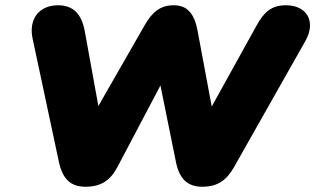

<svg xmlns="http://www.w3.org/2000/svg" viewBox="-20 -700 1199 730"><path d="M305 10C364 10 400 -14 427 -66L590 -375L649 -84C662 -20 693 10 749 10C807 10 841 -14 870 -65L1141 -544C1183 -618 1147 -680 1067 -680C1011 -680 983 -653 955 -602L785 -295L731 -584C719 -648 692 -680 641 -680C590 -680 559 -655 530 -604L354 -297L302 -583C290 -647 258 -680 201 -680C129 -680 88 -628 104 -553L204 -84C218 -20 248 10 305 10Z"/></svg>

Font: SN Pro Black
Style: Italic
Weight: 900
Italic angle: -9°
Designer: Tobias Whetton
Foundry: Supernotes
Version: Version 1.001;Glyphs 3.2 (3249)